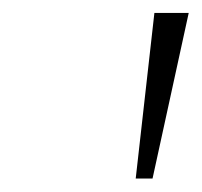

<svg xmlns="http://www.w3.org/2000/svg" viewBox="-20 -747 307 292"><path d="M186.4 -475.5 214.8 -727.3H267L212 -475.5Z"/></svg>

Font: Inter UI Extra Light
Style: Italic
Weight: 200
Italic angle: -9.39999°
Designer: Rasmus Andersson
Foundry: rsms
Version: 3.2;8d6f07862